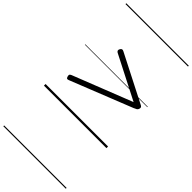

<svg xmlns="http://www.w3.org/2000/svg" viewBox="-448 -1084 1658 1658"><g transform="rotate(45 381.5 -255.0)"><path d="M119 -186Q107 -181 100.5 -183Q94 -185 90 -197Q85 -211 87.5 -219Q90 -227 104 -233L648 -447L249 -651Q239 -657 236.5 -665Q234 -673 240 -684Q247 -697 255.5 -699Q264 -701 275 -695L702 -477Q718 -470 723 -462.5Q728 -455 724 -442Q720 -429 711 -423.5Q702 -418 683 -410ZM0 486H763V496H0ZM0 -20H763V0H0ZM0 -505H763V-500H0ZM0 -1006H763V-996H0Z"/></g></svg>

Font: Playwrite CA Guides
Style: Regular
Weight: 400
Designer: Veronika Burian, José Scaglione
Foundry: TypeTogether
Version: Version 1.003